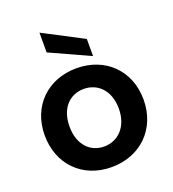

<svg xmlns="http://www.w3.org/2000/svg" viewBox="-146 -923 938 1042"><g transform="rotate(-20 322.5 -402.0)"><path d="M321 -111C242 -111 180 -170 180 -277C180 -384 242 -443 322 -443C401 -443 465 -384 465 -278C465 -172 400 -111 321 -111ZM321 8C489 8 608 -110 608 -278C608 -445 490 -562 323 -562C156 -562 37 -446 37 -278C37 -111 153 8 321 8ZM431 -692 201 -812V-698L431 -593Z"/></g></svg>

Font: Matrixport Bold
Style: Regular
Weight: 600
Designer: Ninad Kale (Devanagari), Jonny Pinhorn (Latin)
Foundry: Indian Type Foundry
Version: Version 2.000;PS 1.0;hotconv 1.0.79;makeotf.lib2.5.61930; tt